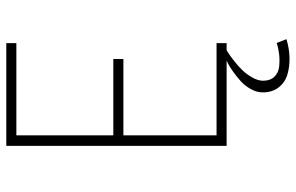

<svg xmlns="http://www.w3.org/2000/svg" viewBox="-185 -555 940 610"><g transform="rotate(-90 285.0 -250.0)"><path d="M430.5 0Q426.5 2.5 420 6.5Q413.5 10.5 396.8 23.5Q380 36.5 367.2 49.8Q354.5 63 344 81.2Q333.5 99.5 333.5 116Q333.5 139 346.5 152Q359.5 165 379.2 167Q399 169 418 166.8Q437 164.5 453.5 159L465.5 190Q436.5 199 407.2 199.8Q378 200.5 353 193Q328 185.5 312.2 165.2Q296.5 145 296.5 115Q296.5 95.5 307 76.8Q317.5 58 332.2 44.8Q347 31.5 361.8 21Q376.5 10.5 387 5L397.5 0H126.5V-700H453V-668H160V-360H402.5V-328H160V-32H453V0Z"/></g></svg>

Font: League Mono Narrow Thin
Style: Regular
Weight: 100
Width: 3
Designer: Tyler Finck
Foundry: The League of Moveable Type / Tyler Finck
Version: Version 2.210